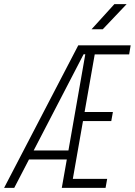

<svg xmlns="http://www.w3.org/2000/svg" viewBox="-35 -914 656 934"><path d="M265.6 0 290 -138.2H106L34.2 0H-15.1L345.7 -693.4H600.6L593.3 -649.4H425.8L376.5 -369.1H514.2L506.3 -325.2H368.7L319.3 -43.9H486.3L478.5 0ZM128.9 -182.1H297.9L379.9 -649.9H371.6ZM410.2 -771.5 521.5 -894H581.1L464.8 -771.5Z"/></svg>

Font: CaskaydiaCove NFP ExtraLight
Style: Italic
Weight: 200
Italic angle: -10°
Designer: Aaron Bell
Foundry: Saja Typeworks
Version: Version 2111.001; VTT 6.35;Nerd Fonts 3.1.1